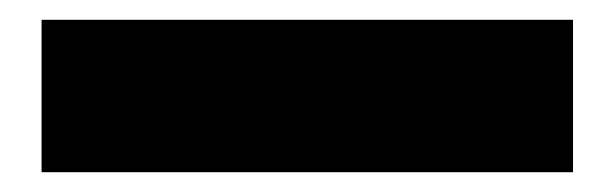

<svg xmlns="http://www.w3.org/2000/svg" viewBox="-20 -20 621 194"><path d="M22 154V0H559V154Z"/></svg>

Font: Livvic Black
Style: Regular
Weight: 900
Designer: Jacques Le Bailly, Baron von Fonthausen
Version: Version 1.001; ttfautohint (v1.8.2)